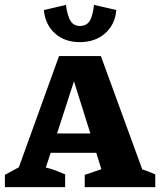

<svg xmlns="http://www.w3.org/2000/svg" viewBox="-30 -764 654 784"><path d="M296 -592Q234 -592 194.5 -627.5Q155 -663 149 -723L239 -744Q246 -696 259 -677Q272 -658 296 -658Q322 -658 335 -676.5Q348 -695 354 -744L445 -723Q440 -664 399.5 -628Q359 -592 296 -592ZM551 -72Q565 -68 576 -63.5Q587 -59 604 -52V0H316V-50L384 -73L363 -140H177L157 -80Q179 -75 198 -67.5Q217 -60 236 -52V0H-10V-50L47 -81L211 -535H382ZM203 -219H339L272 -432Z"/></svg>

Font: Piazzolla SC
Style: Bold
Weight: 700
Designer: Juan Pablo del Peral
Foundry: Huerta Tipografica
Version: Version 1.330